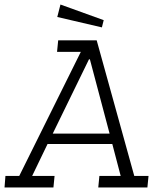

<svg xmlns="http://www.w3.org/2000/svg" viewBox="-45 -828 691 848"><path d="M405 -707 208 -753 222 -808 413 -739ZM-21 -51H40L312 -599H207L212 -650H382L548 -51H611L606 0H389L394 -51H488L451 -192H165L97 -51H196L191 0H-25ZM348 -566 188 -238H439L352 -566Z"/></svg>

Font: Zilla Slab Light
Style: Italic
Weight: 300
Italic angle: -6°
Designer: Typotheque.com
Foundry: Typotheque type foundry
Version: Version 1.1; 2017; ttfautohint (v1.6)